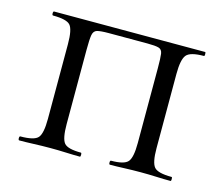

<svg xmlns="http://www.w3.org/2000/svg" viewBox="-66 -471 647 555"><g transform="rotate(15 258.0 -193.0)"><path d="M484.6 -12Q486.6 -12 486.6 -6Q486.6 0 484.6 0Q465.2 0 441.7 -1Q418.2 -2 394.4 -2Q369.4 -2 345.4 -1Q321.4 0 303.2 0Q300.4 0 300.4 -6Q300.4 -12 303.2 -12Q342.4 -12 353.6 -25Q364.8 -38 364.8 -81V-305Q364.8 -335.9 363 -348.3Q361.2 -360.8 351.1 -363.7Q341 -366.6 317.2 -366.6H201.4Q176.7 -366.6 166.6 -363.6Q156.6 -360.6 154.3 -347.7Q152 -334.8 152 -303V-81Q152 -38 162.7 -25Q173.3 -12 213.2 -12Q215.4 -12 215.4 -6Q215.4 0 213.2 0Q194.4 0 171.4 -1Q148.4 -2 125.4 -2Q99.7 -2 75.6 -1Q51.5 0 32 0Q29 0 29 -6Q29 -12 32 -12Q73.4 -12 84.6 -25Q95.8 -38 95.8 -81V-305Q95.8 -349 84.6 -361.5Q73.4 -374 33 -374Q30 -374 30 -380Q30 -386 33 -386H484.6Q486.6 -386 486.6 -380Q486.6 -374 484.6 -374Q443.4 -374 432.2 -360Q421 -346 421 -303V-81Q421 -38 432.2 -25Q443.4 -12 484.6 -12Z"/></g></svg>

Font: Cormorant Garamond Light
Style: Regular
Weight: 300
Designer: Christian Thalmann (Catharsis Fonts)
Foundry: Catharsis Fonts
Version: Version 4.001